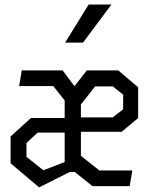

<svg xmlns="http://www.w3.org/2000/svg" viewBox="-20 -826 660 852"><path d="M348.5 -637 474.5 -806H373.5L269 -637ZM117.5 -302.5 27 -220.5V-101.5L153.5 5.5L290 -63H311.5L390.5 0H555.5L567 -69.5H421L339 -134.5V-241H519.5L593 -302V-438.5L505 -513.5H365L310.5 -443.5L258 -513.5H76.5L65 -444H216.5L267 -380V-302.5ZM402 -442.5H480.5L526.5 -406V-341L480 -305H339V-362.5ZM172.5 -70.5 97.5 -130V-191.5L147 -237.5H267V-107Z"/></svg>

Font: FontWithASyntaxHighlighterNightOwl
Style: Regular
Weight: 400
Designer: Riley Cran & the Lettermatic Team
Foundry: Lettermatic
Version: Version 1.000 (FontWithASyntaxHighlighterNightOwl)